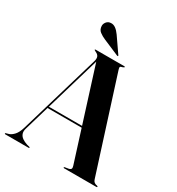

<svg xmlns="http://www.w3.org/2000/svg" viewBox="-211 -1008 1043 1134"><g transform="rotate(30 310.0 -441.0)"><path d="M135 -270H390L391.5 -259.5H132.5ZM162.5 -3.5Q162.5 -2 161.5 -1Q160.5 0 158.5 0H-1.5Q-3 0 -4.2 -1Q-5.5 -2 -5.5 -3.5Q-5.5 -5.5 -4 -6.2Q-2.5 -7 -1 -7.5L18 -13Q34 -18.5 50 -36Q66 -53.5 77 -90L239 -639Q244.5 -659 239 -670.8Q233.5 -682.5 218 -689Q212.5 -693 209.5 -694Q206.5 -695 206.5 -696.5Q206.5 -698.5 207.8 -699.2Q209 -700 212 -700H407Q409 -700 410.2 -699.2Q411.5 -698.5 411.5 -696.5Q411.5 -695 409 -693.5Q406.5 -692 400.5 -689.5Q388.5 -687.5 386 -682.8Q383.5 -678 388 -664.5L589 -34Q592.5 -22 600.2 -16Q608 -10 619.5 -8.5Q623 -7.5 624.2 -6.5Q625.5 -5.5 625.5 -3.5Q625.5 -2 624.2 -1Q623 0 621 0H400Q398 0 396.8 -1Q395.5 -2 395.5 -3.5Q395.5 -5.5 397 -6Q398.5 -6.5 401.5 -7.5L425.5 -11.5Q438 -14.5 440.8 -21.2Q443.5 -28 439.5 -40L247.5 -647.5L259.5 -673.5L87 -88.5Q81 -68 86.8 -53Q92.5 -38 106.8 -28Q121 -18 141.5 -11.5L157.5 -7.5Q160 -7 161.2 -6Q162.5 -5 162.5 -3.5ZM273.5 -840 343 -739.5Q344 -738 344.8 -736.2Q345.5 -734.5 344.5 -733.5Q343.5 -732 341.2 -732.2Q339 -732.5 338 -733L229 -779.5Q207.5 -788.5 190 -801.8Q172.5 -815 172 -840Q171.5 -854 182.2 -867.5Q193 -881 212 -881.5Q228.5 -882.5 243.8 -871.5Q259 -860.5 273.5 -840Z"/></g></svg>

Font: Fraunces 120pt SemiBold
Style: Regular
Weight: 600
Version: Version 1.000;[b76b70a41]